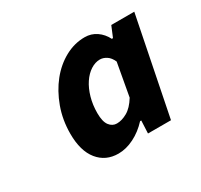

<svg xmlns="http://www.w3.org/2000/svg" viewBox="-86 -822 591 564"><g transform="rotate(-30 209.5 -540.0)"><path d="M77 -488Q77 -535 92 -576Q107 -617 131.5 -647.5Q156 -678 188 -695.5Q220 -713 255 -713Q277 -713 294.5 -701Q312 -689 322 -669H326L341 -705H419L353 -375H275L277 -418H273Q251 -394 224 -380.5Q197 -367 171 -367Q128 -367 102.5 -398.5Q77 -430 77 -488ZM211 -446Q228 -446 246.5 -456.5Q265 -467 281 -493L301 -604Q294 -620 283 -627Q272 -634 261 -634Q245 -634 229.5 -624Q214 -614 202 -596Q190 -578 183 -553.5Q176 -529 176 -501Q176 -472 186 -459Q196 -446 211 -446Z"/></g></svg>

Font: TypoPRO Source Sans Pro
Style: Bold Italic
Weight: 700
Italic angle: -11°
Designer: Paul D. Hunt
Foundry: Adobe Systems Incorporated
Version: Version 1.075;PS 2.000;hotconv 1.0.86;makeotf.lib2.5.63406